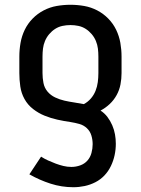

<svg xmlns="http://www.w3.org/2000/svg" viewBox="-20 -562 590 804"><path d="M287 222Q238 222 191.5 207Q145 192 103 168L152 94Q166 103 181.5 110Q197 117 213 123Q229 129 245.5 133Q262 137 279 137Q298 137 316 130.5Q334 124 346 110.5Q358 97 363 78.5Q368 60 368 42Q368 23 362.5 5Q357 -13 343.5 -25.5Q330 -38 312 -43Q294 -48 275 -51Q247 -55 220 -61Q193 -67 167 -77.5Q141 -88 118.5 -105.5Q96 -123 82.5 -147.5Q69 -172 65 -200Q61 -228 61 -256V-325Q61 -354 66 -382.5Q71 -411 83.5 -437Q96 -463 116.5 -484Q137 -505 163 -518.5Q189 -532 217.5 -537Q246 -542 275 -542Q304 -542 332.5 -537Q361 -532 387 -518.5Q413 -505 433.5 -484Q454 -463 466.5 -437Q479 -411 484 -382.5Q489 -354 489 -325V-256Q489 -232 484.5 -208.5Q480 -185 468.5 -164Q457 -143 439.5 -126.5Q422 -110 401 -99Q418 -88 430 -72Q442 -56 450 -37.5Q458 -19 461.5 0.5Q465 20 465 40Q465 64 460 87.5Q455 111 444.5 133Q434 155 417.5 172.5Q401 190 379.5 201Q358 212 334.5 217Q311 222 287 222ZM331 -126Q348 -135 360.5 -149.5Q373 -164 380 -181.5Q387 -199 389.5 -218Q392 -237 392 -256V-325Q392 -342 390 -358.5Q388 -375 381.5 -390.5Q375 -406 364 -419Q353 -432 339 -441Q325 -450 308.5 -453.5Q292 -457 275 -457Q258 -457 241.5 -453.5Q225 -450 211 -441Q197 -432 186 -419Q175 -406 168.5 -390.5Q162 -375 160 -358.5Q158 -342 158 -325V-256Q158 -235 162 -214.5Q166 -194 179 -178.5Q192 -163 211 -154Q230 -145 250 -140.5Q270 -136 290.5 -133Q311 -130 331 -126Z"/></svg>

Font: Lode Dark
Style: Bold
Weight: 700
Monospace: yes
Designer: Belleve Invis
Foundry: Belleve Invis
Version: Version 29.2.0; ttfautohint (v1.8.3)